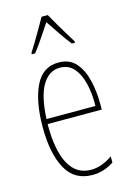

<svg xmlns="http://www.w3.org/2000/svg" viewBox="-118 -824 616 894"><g transform="rotate(-15 190.0 -376.5)"><path d="M195 -537Q248 -537 278 -503Q308 -469 321 -415Q334 -361 334 -301V-273H73Q72 -148 107.5 -81.5Q143 -15 214 -15Q266 -15 318 -52V-22Q297 -8 271 1Q245 10 214 10Q128 10 87.5 -63.5Q47 -137 47 -264Q47 -388 83 -462.5Q119 -537 195 -537ZM195 -512Q143 -512 111 -459Q79 -406 74 -297H310Q311 -356 299.5 -404.5Q288 -453 262.5 -482.5Q237 -512 195 -512ZM205 -763Q218 -740 236.5 -708Q255 -676 271.5 -649.5Q288 -623 294 -613V-606H279Q258 -632 234 -667.5Q210 -703 190 -733Q171 -705 146.5 -668Q122 -631 102 -606H86V-613Q97 -629 113 -656Q129 -683 146 -712Q163 -741 175 -763Z"/></g></svg>

Font: Noto Sans Gujarati UI ExtraCondensed Thin
Style: Regular
Weight: 100
Width: 2
Designer: Jelle Bosma - Monotype Design Team, Universal Thirst
Foundry: Monotype Imaging Inc.
Version: Version 2.106; ttfautohint (v1.8.4.7-5d5b)